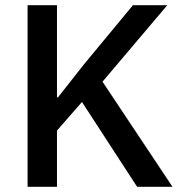

<svg xmlns="http://www.w3.org/2000/svg" viewBox="-20 -718 700 738"><path d="M295 -326 199 -216V0H86V-698H199V-344H203L303 -471L491 -698H623L374 -404L643 0H507Z"/></svg>

Font: IBM Plex Sans Thai Medm
Style: Regular
Weight: 500
Designer: Mike Abbink, Paul van der Laan, Pieter van Rosmalen, Ben Mitchell, Mark Frömberg
Foundry: Bold Monday
Version: Version 1.2